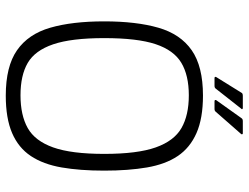

<svg xmlns="http://www.w3.org/2000/svg" viewBox="-118 -736 861 665"><g transform="rotate(90 312.5 -403.5)"><path d="M54 -334Q54 -445 76 -521.5Q98 -598 154 -637Q210 -676 311 -676Q390 -676 441 -653.5Q492 -631 520.5 -588.5Q549 -546 560 -482Q571 -418 571 -334Q571 -250 560 -186.5Q549 -123 520.5 -80Q492 -37 441 -15Q390 7 311 7Q210 7 154 -32Q98 -71 76 -147Q54 -223 54 -334ZM112 -334Q112 -220 133.5 -157Q155 -94 198 -69Q241 -44 310 -44Q379 -44 423.5 -69Q468 -94 490.5 -157Q513 -220 513 -334Q513 -449 490.5 -512.5Q468 -576 423.5 -601.5Q379 -627 310 -627Q241 -627 197.5 -601Q154 -575 133 -512Q112 -449 112 -334ZM286 -719Q285 -718 283 -717Q281 -716 277 -716H251Q244 -716 247 -722L301 -809Q303 -814 312 -814H354Q357 -814 358 -812Q359 -810 356 -808ZM366 -719Q365 -718 363 -717Q361 -716 357 -716H331Q327 -716 326.5 -718Q326 -720 327 -722L389 -809Q391 -812 393.5 -813Q396 -814 400 -814H442Q444 -814 445 -812Q446 -810 444 -808Z"/></g></svg>

Font: Glory Thin Light
Style: Regular
Weight: 300
Version: Version 1.011